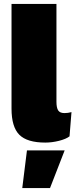

<svg xmlns="http://www.w3.org/2000/svg" viewBox="-20 -720 386 983"><path d="M269 -700V-199Q269 -168 278 -154.5Q287 -141 310 -141Q328 -141 346 -146L336 -22Q318 -8 282 1Q246 10 212 10Q119 10 79 -30Q39 -70 39 -164V-700ZM311 50 236 243H94L118 50Z"/></svg>

Font: Elaine Sans Black
Style: Regular
Weight: 900
Designer: Wei Huang
Foundry: Wei Huang
Version: Version 2.001;December 24, 2019;FontCreator 12.0.0.2547 64-b